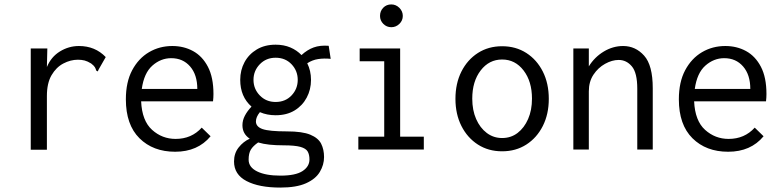

<svg xmlns="http://www.w3.org/2000/svg" viewBox="-20 -676 3540 868"><path d="M119 -457H194L192 -373Q211 -419 251 -443.5Q291 -468 337 -468Q410 -468 458 -418L426 -362L422 -353L415 -357Q413 -365 409 -372Q405 -379 392 -389Q376 -399 362.5 -402.5Q349 -406 332 -406Q299 -406 266.5 -389Q234 -372 213 -336Q192 -300 192 -242V1H119Z M772 10Q672 10 610.5 -51Q549 -112 549 -227Q549 -305 577.5 -358.5Q606 -412 653.5 -440Q701 -468 759 -468Q811 -468 853 -445Q895 -422 920 -374Q945 -326 945 -251Q945 -243 944.5 -234.5Q944 -226 943 -218H618Q622 -130 667.5 -89Q713 -48 774 -48Q846 -48 892 -99L932 -60Q874 10 772 10ZM621 -274H872Q872 -338 839.5 -375.5Q807 -413 754 -413Q707 -413 669 -379.5Q631 -346 621 -274Z M1226 -155Q1187 -155 1155 -169Q1137 -147 1137 -127Q1137 -103 1167 -92.5Q1197 -82 1277 -82Q1347 -82 1383 -67Q1419 -52 1432 -26Q1445 0 1445 34Q1445 69 1426 101Q1407 133 1363.5 152.5Q1320 172 1247 172Q1151 172 1094.5 142.5Q1038 113 1038 54Q1038 17 1059 -9.5Q1080 -36 1109 -49Q1076 -71 1076 -110Q1076 -132 1087 -153Q1098 -174 1117 -194Q1066 -239 1066 -315Q1066 -359 1085.5 -395Q1105 -431 1141 -452.5Q1177 -474 1226 -474Q1263 -474 1292.5 -461.5Q1322 -449 1343 -427Q1369 -451 1398 -461.5Q1427 -472 1466 -469L1475 -410Q1445 -413 1418.5 -409Q1392 -405 1369 -390Q1386 -356 1386 -315Q1386 -271 1366.5 -234.5Q1347 -198 1311.5 -176.5Q1276 -155 1226 -155ZM1226 -215Q1270 -215 1298 -244.5Q1326 -274 1326 -315Q1326 -356 1298 -385.5Q1270 -415 1226 -415Q1183 -415 1154.5 -385.5Q1126 -356 1126 -315Q1126 -274 1154.5 -244.5Q1183 -215 1226 -215ZM1104 46Q1104 80 1142.5 99Q1181 118 1248 118Q1316 118 1347.5 97.5Q1379 77 1379 45Q1379 23 1371 9Q1363 -5 1338 -12Q1313 -19 1262 -19Q1227 -19 1198.5 -22Q1170 -25 1147 -32Q1124 -16 1114 0.5Q1104 17 1104 46Z M1600 0V-58H1717V-399H1606V-457H1789V-58H1896V0ZM1749 -553Q1728 -553 1713 -568Q1698 -583 1698 -604Q1698 -626 1712.5 -641Q1727 -656 1749 -656Q1770 -656 1785.5 -640.5Q1801 -625 1801 -604Q1801 -583 1785.5 -568Q1770 -553 1749 -553Z M2250 8Q2188 8 2140.5 -22.5Q2093 -53 2066 -106.5Q2039 -160 2039 -229Q2039 -299 2066 -352.5Q2093 -406 2140.5 -436.5Q2188 -467 2250 -467Q2312 -467 2359.5 -436.5Q2407 -406 2434 -352.5Q2461 -299 2461 -229Q2461 -160 2434 -106.5Q2407 -53 2359.5 -22.5Q2312 8 2250 8ZM2250 -52Q2290 -52 2320 -75Q2350 -98 2367.5 -138Q2385 -178 2385 -230Q2385 -308 2347 -357.5Q2309 -407 2250 -407Q2191 -407 2153 -357.5Q2115 -308 2115 -230Q2115 -178 2132.5 -138Q2150 -98 2180.5 -75Q2211 -52 2250 -52Z M2572 0V-457H2642V-376Q2668 -418 2709.5 -443Q2751 -468 2797 -468Q2853 -468 2892 -424.5Q2931 -381 2931 -277V0H2861V-275Q2861 -347 2836.5 -376Q2812 -405 2777 -405Q2747 -405 2715.5 -387.5Q2684 -370 2663 -338.5Q2642 -307 2642 -263V0Z M3272 10Q3172 10 3110.5 -51Q3049 -112 3049 -227Q3049 -305 3077.5 -358.5Q3106 -412 3153.5 -440Q3201 -468 3259 -468Q3311 -468 3353 -445Q3395 -422 3420 -374Q3445 -326 3445 -251Q3445 -243 3444.5 -234.5Q3444 -226 3443 -218H3118Q3122 -130 3167.5 -89Q3213 -48 3274 -48Q3346 -48 3392 -99L3432 -60Q3374 10 3272 10ZM3121 -274H3372Q3372 -338 3339.5 -375.5Q3307 -413 3254 -413Q3207 -413 3169 -379.5Q3131 -346 3121 -274Z"/></svg>

Font: Ligconsolata
Style: Regular
Weight: 400
Monospace: yes
Designer: Raph Levien, Cyreal, Brenton Simpson
Foundry: Raph Levien, Cyreal, Google
Version: Version 3.001; ttfautohint (v1.8.2.53-6de2)